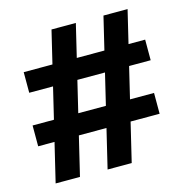

<svg xmlns="http://www.w3.org/2000/svg" viewBox="-99 -753 817 846"><g transform="rotate(-15 309.0 -330.0)"><path d="M289 0 447 -660H557L399 0ZM20 -178V-273H574V-178ZM52 0 210 -660H321L163 0ZM43 -416V-510H597V-416Z"/></g></svg>

Font: Bricolage Grotesque 18pt SemiBold
Style: Regular
Weight: 600
Version: Version 1.001;gftools[0.9.33.dev8+g029e19f]